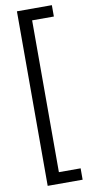

<svg xmlns="http://www.w3.org/2000/svg" viewBox="-111 -844 549 1131"><g transform="rotate(-10 163.0 -278.0)"><path d="M78 244V-800H287V-732H157V176H287V244Z"/></g></svg>

Font: Noto Sans Tamil ExtraCondensed
Style: Regular
Weight: 400
Width: 2
Designer: Jelle Bosma - Monotype Design Team
Foundry: Monotype Imaging Inc.
Version: Version 2.004; ttfautohint (v1.8.4.7-5d5b)